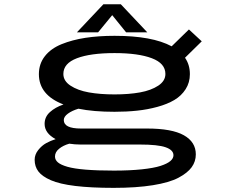

<svg xmlns="http://www.w3.org/2000/svg" viewBox="-20 -681 1090 906"><path d="M675 -528.5H575L509.5 -609.5L443 -528.5H343L468 -661H550ZM520.5 -153.5Q421 -153.5 350 -168Q320 -159 300.5 -144.8Q281 -130.5 281 -114.5Q281 -74.5 362 -74.5H674Q791 -74.5 847.5 -42.8Q904 -11 904 47.5Q904 81 884.5 108Q865 135 822 157.8Q779 180.5 701.2 193Q623.5 205.5 516.5 205.5Q409.5 205.5 335.5 196.5Q261.5 187.5 220.2 169.5Q179 151.5 161.2 128.2Q143.5 105 143.5 73Q143.5 48.5 160.2 27.2Q177 6 197.8 -5.5Q218.5 -17 242.5 -24.5Q190.5 -52.5 190.5 -96.5Q190.5 -129.5 215.8 -152.2Q241 -175 279.5 -188Q163.5 -232.5 163.5 -331Q163.5 -380 191.8 -416Q220 -452 270.5 -472.5Q321 -493 383 -502.5Q445 -512 520.5 -512Q698 -512 790 -462.5L871.5 -542L932 -486L853 -408.5Q876 -375.5 876 -331Q876 -291.5 856 -260.2Q836 -229 802.8 -209.2Q769.5 -189.5 723 -176.8Q676.5 -164 626.8 -158.8Q577 -153.5 520.5 -153.5ZM520.5 -235.5Q588.5 -235.5 640.8 -245Q693 -254.5 726.8 -276.8Q760.5 -299 760.5 -332Q760.5 -382 696.5 -406.2Q632.5 -430.5 520.5 -430.5Q407 -430.5 343 -406.2Q279 -382 279 -332Q279 -299 312.8 -276.8Q346.5 -254.5 399.2 -245Q452 -235.5 520.5 -235.5ZM239.5 57.5Q239.5 73.5 253.2 85.2Q267 97 298.2 106Q329.5 115 384.2 119.5Q439 124 517 124Q593 124 649.5 118Q706 112 737.5 101.8Q769 91.5 783.8 79Q798.5 66.5 798.5 51.5Q798.5 27 761.8 14Q725 1 639.5 1H359Q333.5 1 307 -3Q278.5 5 259 20.8Q239.5 36.5 239.5 57.5Z"/></svg>

Font: League Mono Extended
Style: Regular
Weight: 400
Width: 9
Designer: Tyler Finck
Foundry: The League of Moveable Type / Tyler Finck
Version: Version 2.210